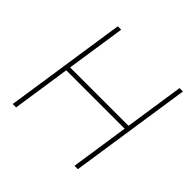

<svg xmlns="http://www.w3.org/2000/svg" viewBox="-177 -883 1056 1056"><g transform="rotate(45 351.0 -355.5)"><path d="M565.4 0H539.1L589.8 -339.4H135.7L85 0H58.6L165 -710.9H191.4L139.6 -365.7H593.8L645.5 -710.9H671.9Z"/></g></svg>

Font: Roboto-ThinItalic
Style: Italic
Weight: 250
Italic angle: -12°
Designer: Google
Version: Version 1.100141; 2013; ttfautohint (v0.94.14-c901) -l 8 -r 